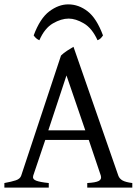

<svg xmlns="http://www.w3.org/2000/svg" viewBox="-20 -858 636 878"><path d="M187 -218 132 -55Q127 -39 145 -32Q163 -25 203 -21V0H0V-21Q33 -27 52.5 -33.5Q72 -40 77 -55L259 -604Q271 -616 287.5 -626.5Q304 -637 316 -644L521 -55Q526 -41 540 -33Q554 -25 585 -21V0H379V-21Q417 -23 431.5 -30.5Q446 -38 441 -55L386 -218ZM370 -262 284 -513 201 -262ZM292 -838Q340 -838 381 -806Q422 -774 451 -696Q445 -687 439.5 -682Q434 -677 426 -674Q401 -729 363.5 -751Q326 -773 294 -773Q260 -773 222 -751Q184 -729 160 -674Q145 -680 134 -696Q163 -774 205.5 -806Q248 -838 292 -838Z"/></svg>

Font: ChillKai
Style: Regular
Weight: 400
Designer: ChillType
Foundry: 寒蝉字型
Version: Version 2.000